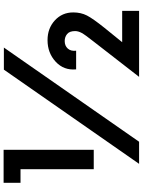

<svg xmlns="http://www.w3.org/2000/svg" viewBox="117 -907 791 1065"><g transform="rotate(-90 512.5 -374.5)"><path d="M213.9 -250H106.4V-656.2H31.2V-750H213.9ZM658.7 -748.5H781.2L258.8 1.5H136.2ZM811 -92.3H984.9V1.5H618.7L814 -250Q852.1 -297.9 862.3 -316.9Q872.6 -335.9 872.6 -353.5Q872.6 -384.3 856.2 -397.7Q839.8 -411.1 817.4 -411.1Q791 -411.1 775.6 -394Q760.3 -377 763.7 -347.7H660.2Q653.8 -416 702.6 -461.2Q751.5 -506.3 822.3 -506.3Q887.7 -506.3 931.9 -465.8Q976.1 -425.3 976.1 -363.8Q976.1 -321.3 959 -287.8Q941.9 -254.4 890.1 -189.9Z"/></g></svg>

Font: Now Alt
Style: Bold
Weight: 700
Designer: Alfredo Marco Pradil
Foundry: Alfredo Marco Pradil
Version: Version 1.002;PS 001.002;hotconv 1.0.88;makeotf.lib2.5.64775